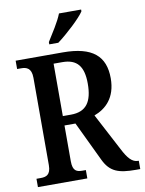

<svg xmlns="http://www.w3.org/2000/svg" viewBox="-99 -1000 804 1068"><g transform="rotate(-10 302.5 -465.5)"><path d="M227 -784V-771H278C332 -811 413 -886 435 -921V-931H310C293 -886 254 -828 227 -784ZM27 0H306V-47H287C255 -47 232 -54 232 -110V-312H294L400 -90C435 -16 483 0 581 0H605V-47H601C568 -47 544 -74 516 -129L406 -338C471 -362 531 -415 531 -526C531 -651 461 -714 293 -714H27V-667H50C79 -667 108 -659 108 -603V-110C108 -54 81 -47 50 -47H27ZM278 -365H232V-661H281C364 -661 400 -617 400 -519C400 -417 365 -365 278 -365Z"/></g></svg>

Font: Noto Serif Armenian Condensed SemiBold
Style: Regular
Weight: 600
Width: 3
Designer: Monotype Design Team
Foundry: Monotype Imaging Inc.
Version: Version 2.008